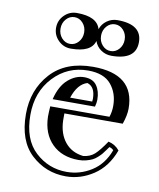

<svg xmlns="http://www.w3.org/2000/svg" viewBox="-82 -751 703 849"><g transform="rotate(10 270.0 -326.0)"><path d="M276 -412Q315 -412 332.5 -387Q350 -362 350 -324Q350 -310 345 -292H155Q170 -353 204 -382.5Q238 -412 276 -412ZM150 -259H416Q424 -283 424 -309Q424 -366 391.5 -405Q359 -444 288 -444Q196 -444 133 -377Q70 -310 70 -207Q70 -97 130 -41.5Q190 14 271 14Q331 14 382.5 -18.5Q434 -51 458 -116Q451 -124 439 -127Q437 -124 427.5 -111Q418 -98 413.5 -92.5Q409 -87 397.5 -76.5Q386 -66 375.5 -61Q365 -56 349 -51.5Q333 -47 314 -47Q239 -47 194.5 -91.5Q150 -136 148 -212Q148 -229 150 -259ZM431 -150Q462 -143 481 -119Q453 -43 395 -4.5Q337 34 271 34Q181 34 115.5 -26.5Q50 -87 50 -207Q50 -316 117 -390Q184 -464 307 -464Q493 -464 493 -309Q493 -279 479 -239H217V-207Q219 -148 249 -111Q279 -74 331 -68Q362 -71 382 -89Q402 -107 431 -150ZM330 -324Q330 -378 294 -389Q251 -376 230 -312H329Q329 -314 329.5 -318Q330 -322 330 -324ZM150.5 -648.5Q135 -631 135 -606Q135 -581 150.5 -563.5Q166 -546 188 -546Q210 -546 225.5 -563.5Q241 -581 241 -606Q241 -631 225.5 -648.5Q210 -666 188 -666Q166 -666 150.5 -648.5ZM332.5 -648.5Q317 -631 317 -606Q317 -581 332.5 -563.5Q348 -546 370 -546Q392 -546 407.5 -563.5Q423 -581 423 -606Q423 -631 407.5 -648.5Q392 -666 370 -666Q348 -666 332.5 -648.5ZM377 -686Q487 -686 487 -606Q487 -526 377 -526Q351 -526 330 -540.5Q309 -555 301 -579Q286 -526 195 -526Q162 -526 138.5 -549.5Q115 -573 115 -606Q115 -639 138.5 -662.5Q162 -686 195 -686Q286 -686 301 -632Q309 -656 330 -671Q351 -686 377 -686Z"/></g></svg>

Font: Jacques Francois Shadow
Style: Regular
Weight: 400
Designer: Alexei Vanyashin, Nikita Kanarev (i@xarsok.ru)
Foundry: Cyreal (www.cyreal.org)
Version: Version 1.003